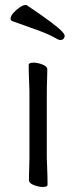

<svg xmlns="http://www.w3.org/2000/svg" viewBox="-20 -733 303 763"><path d="M237 -591Q237 -584 232.5 -579Q228 -574 220 -574Q215 -574 209 -577Q175 -597 127 -614Q79 -631 29 -649Q22 -652 22 -659Q22 -669 33 -681.5Q44 -694 58 -703.5Q72 -713 81 -713Q85 -713 87 -712Q148 -671 180.5 -646.5Q213 -622 225 -609.5Q237 -597 237 -591ZM97 -368Q97 -378 96 -399Q95 -420 94.5 -442Q94 -464 94 -475Q94 -484 113 -484Q130 -484 149 -476.5Q168 -469 168 -457Q168 -449 167.5 -432.5Q167 -416 166.5 -398Q166 -380 166 -368V-105Q166 -99 167 -78Q168 -57 168.5 -34Q169 -11 169 1Q169 10 150 10Q134 10 114.5 2.5Q95 -5 95 -17Q95 -25 95.5 -43.5Q96 -62 96.5 -80Q97 -98 97 -105Z"/></svg>

Font: QiushuiShotai
Style: Regular
Weight: 600
Designer: Fontworks Inc.
Foundry: Fontworks Inc.
Version: Version 1.250